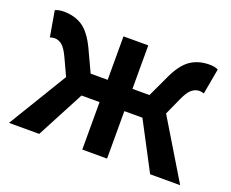

<svg xmlns="http://www.w3.org/2000/svg" viewBox="-95 -706 1035 859"><g transform="rotate(20 423.0 -276.0)"><path d="M185 -280 146 -364Q130 -398 114 -412Q98 -426 77 -426Q70 -426 56 -422L35 -544Q52 -552 75 -552Q128 -552 165 -527.5Q202 -503 233 -439L283 -332H364V-539H482V-332H563L613 -439Q643 -502 680.5 -527Q718 -552 770 -552Q794 -552 811 -544L789 -422Q775 -426 768 -426Q748 -426 731.5 -412.5Q715 -399 699 -364L661 -280L830 0H687L568 -226H482V0H364V-226H278L159 0H15Z"/></g></svg>

Font: Nebula Sans Semibold
Style: Regular
Weight: 600
Designer: Paul D. Hunt for Adobe (as Source Sans)
Foundry: Nebula Entertainment & Broadcasting LLC
Version: Version 1.010